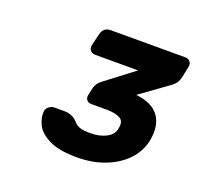

<svg xmlns="http://www.w3.org/2000/svg" viewBox="-74 -783 545 520"><g transform="rotate(20 198.0 -522.5)"><path d="M194 -345Q143 -345 114.5 -359Q86 -373 76 -393Q66 -413 68 -432Q70 -442 77.5 -446.5Q85 -451 89 -451H122Q130 -451 137 -448.5Q144 -446 149 -443Q156 -438 160.5 -432.5Q165 -427 174.5 -423Q184 -419 207 -419Q233 -419 252 -429Q271 -439 274 -457Q279 -479 265 -486.5Q251 -494 226 -494H183Q173 -494 168.5 -500Q164 -506 166 -515L171 -537Q173 -544 176.5 -549Q180 -554 186 -559L270 -623H147Q137 -623 132 -629Q127 -635 129 -645L137 -678Q142 -700 163 -700H377Q387 -700 392 -694Q397 -688 395 -678L389 -649Q387 -639 383 -632Q379 -625 367 -616L288 -559Q335 -554 354.5 -527Q374 -500 365 -455Q358 -422 334.5 -397.5Q311 -373 275 -359Q239 -345 194 -345Z"/></g></svg>

Font: Rubik Medium
Style: Italic
Weight: 500
Italic angle: -12°
Designer: Hubert and Fischer
Foundry: Hubert and Fischer
Version: Version 2.300;gftools[0.9.30]